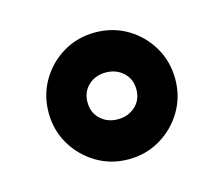

<svg xmlns="http://www.w3.org/2000/svg" viewBox="-59 -473 561 480"><g transform="rotate(-15 221.0 -233.0)"><path d="M57.1 -233.4Q57.1 -278.8 79.1 -316.2Q101.1 -353.5 138.2 -375.5Q175.3 -397.5 220.7 -397.5Q266.6 -397.5 303.7 -375.5Q340.8 -353.5 362.8 -316.2Q384.8 -278.8 384.8 -233.4Q384.8 -188 362.8 -150.9Q340.8 -113.8 303.7 -91.6Q266.6 -69.3 220.7 -69.3Q175.3 -69.3 138.2 -91.6Q101.1 -113.8 79.1 -150.9Q57.1 -188 57.1 -233.4ZM157.7 -233.4Q157.7 -206.5 175.8 -189.7Q193.8 -172.9 220.7 -172.9Q247.6 -172.9 265.9 -189.7Q284.2 -206.5 284.2 -233.4Q284.2 -260.3 265.9 -277.1Q247.6 -293.9 220.7 -293.9Q193.8 -293.9 175.8 -277.1Q157.7 -260.3 157.7 -233.4Z"/></g></svg>

Font: Vazirmatn RD UI FD
Style: Bold
Weight: 700
Designer: Saber Rastikerdar
Foundry: Saber Rastikerdar
Version: Version 33.003